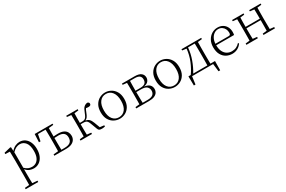

<svg xmlns="http://www.w3.org/2000/svg" viewBox="134 -1828 5060 3396"><g transform="rotate(-30 2664.5 -130.5)"><path d="M194.8 -407.2V-90.8Q231 -54.2 266.1 -40Q301.3 -25.9 341.8 -25.9Q386.7 -25.9 424.1 -49.3Q461.4 -72.8 484.1 -123.3Q506.8 -173.8 506.8 -255.9Q506.8 -368.7 462.2 -425.8Q417.5 -482.9 346.2 -482.9Q311.5 -482.9 274.7 -467Q237.8 -451.2 194.8 -407.2ZM188 -511.2 191.9 -435.1Q231 -481.4 276.1 -501.2Q321.3 -521 363.8 -521Q424.8 -521 471.7 -488.5Q518.6 -456.1 544.7 -397Q570.8 -337.9 570.8 -258.8Q570.8 -174.8 543.2 -113.8Q515.6 -52.7 466.8 -19.3Q418 14.2 354 14.2Q313.5 14.2 272 -1.2Q230.5 -16.6 192.9 -61V32.2Q192.9 75.7 193.6 128.2Q194.3 180.7 195.8 225.1L297.9 232.9V259.8H42V232.9L132.8 225.1Q133.8 180.7 134.3 128.7Q134.8 76.7 134.8 33.2V-277.8Q134.8 -379.9 131.8 -455.1L40 -459V-484.9L174.8 -518.1Z M937 -28.8H999Q1080.6 -28.8 1119.4 -59.3Q1158.2 -89.8 1158.2 -154.8Q1158.2 -273.9 1016.1 -273.9Q975.6 -273.9 935.1 -271V-226.1Q935.1 -197.3 935.3 -161.9Q935.5 -126.5 936 -91.6Q936.5 -56.6 937 -28.8ZM1033.2 -481.9 937 -472.2Q936.5 -435.1 935.8 -387.9Q935.1 -340.8 935.1 -301.8Q959 -303.7 982.9 -304.9Q1006.8 -306.2 1026.9 -306.2Q1096.7 -306.2 1138.9 -285.6Q1181.2 -265.1 1200.2 -230.2Q1219.2 -195.3 1219.2 -152.8Q1219.2 -110.8 1198.2 -76.2Q1177.2 -41.5 1132.3 -20.8Q1087.4 0 1015.1 0H776.9V-26.9L874 -36.1Q875 -77.1 875.5 -131.3Q876 -185.5 876 -226.1V-282.2Q876 -309.6 875.7 -344.5Q875.5 -379.4 874.8 -414.6Q874 -449.7 873 -477.1H718.3L691.9 -341.8H660.2L668 -506.8H1033.2Z M1725.1 -35.2 1811 -24.9V0Q1795.9 2.9 1780.3 5.4Q1764.6 7.8 1751 7.8Q1710 7.8 1693.4 -2Q1676.8 -11.7 1667 -40L1619.1 -168Q1606.4 -202.1 1593 -219.5Q1579.6 -236.8 1559.6 -242.9Q1539.6 -249 1508.3 -249H1458Q1458 -192.9 1458.7 -134.8Q1459.5 -76.7 1460.9 -36.1L1545.9 -26.9V0H1312V-26.9L1397 -36.1Q1397.9 -77.1 1398.4 -131.3Q1398.9 -185.5 1398.9 -226.1V-282.2Q1398.9 -309.1 1398.7 -343Q1398.4 -377 1397.9 -411.1Q1397.5 -445.3 1397 -473.1L1312 -481.9V-506.8H1545.9V-481.9L1460.9 -472.2Q1459.5 -432.1 1458.7 -377.4Q1458 -322.8 1458 -276.9H1507.3Q1535.2 -276.9 1554.4 -285.4Q1573.7 -293.9 1589.6 -318.6Q1605.5 -343.3 1624 -392.1Q1648.9 -460.9 1677.2 -488Q1705.6 -515.1 1748 -521Q1784.2 -513.2 1784.2 -482.9Q1784.2 -443.8 1731.9 -443.8Q1717.8 -443.8 1705.8 -445.3Q1693.8 -446.8 1683.1 -449.2Q1674.3 -437 1666.3 -420.9Q1658.2 -404.8 1649.9 -380.9Q1631.3 -330.1 1612.5 -303.2Q1593.8 -276.4 1564.9 -265.1Q1608.4 -255.9 1634.8 -230.7Q1661.1 -205.6 1682.1 -149.9Z M2110.8 14.2Q2049.8 14.2 1994.9 -14.9Q1939.9 -43.9 1905.3 -103.3Q1870.6 -162.6 1870.6 -252.9Q1870.6 -342.8 1905.5 -402.3Q1940.4 -461.9 1995.4 -491.5Q2050.3 -521 2110.8 -521Q2170.9 -521 2225.8 -491.5Q2280.8 -461.9 2315.9 -402.3Q2351.1 -342.8 2351.1 -252.9Q2351.1 -162.1 2316.2 -102.8Q2281.2 -43.5 2226.3 -14.6Q2171.4 14.2 2110.8 14.2ZM2110.8 -16.1Q2190.9 -16.1 2238.3 -77.4Q2285.6 -138.7 2285.6 -252Q2285.6 -365.2 2238.3 -428.2Q2190.9 -491.2 2110.8 -491.2Q2030.8 -491.2 1983.4 -428.2Q1936 -365.2 1936 -252Q1936 -138.7 1983.4 -77.4Q2030.8 -16.1 2110.8 -16.1Z M2597.7 -29.8H2699.7Q2773.4 -29.8 2808.1 -57.9Q2842.8 -85.9 2842.8 -137.2Q2842.8 -187 2809.1 -218.5Q2775.4 -250 2692.9 -250H2594.7V-226.1Q2594.7 -198.2 2595.2 -162.8Q2595.7 -127.4 2596.2 -92.5Q2596.7 -57.6 2597.7 -29.8ZM2693.8 -477.1H2597.7Q2596.2 -438 2595.5 -382.8Q2594.7 -327.6 2594.7 -277.8H2690.9Q2756.8 -277.8 2788.3 -303Q2819.8 -328.1 2819.8 -381.8Q2819.8 -427.7 2790.5 -452.4Q2761.2 -477.1 2693.8 -477.1ZM2449.7 -506.8H2708Q2796.9 -506.8 2838.4 -473.6Q2879.9 -440.4 2879.9 -384.8Q2879.9 -345.2 2854.2 -312Q2828.6 -278.8 2762.7 -266.1Q2836.9 -256.3 2870.4 -222.2Q2903.8 -188 2903.8 -133.8Q2903.8 -99.1 2884.8 -68.4Q2865.7 -37.6 2823.5 -18.8Q2781.2 0 2711.9 0H2449.7V-26.9L2534.7 -36.1Q2535.6 -77.1 2536.1 -131.3Q2536.6 -185.5 2536.6 -226.1V-282.2Q2536.6 -309.1 2536.4 -343Q2536.1 -377 2535.6 -411.1Q2535.2 -445.3 2534.7 -473.1L2449.7 -481.9Z M3234.9 14.2Q3173.8 14.2 3118.9 -14.9Q3064 -43.9 3029.3 -103.3Q2994.6 -162.6 2994.6 -252.9Q2994.6 -342.8 3029.5 -402.3Q3064.5 -461.9 3119.4 -491.5Q3174.3 -521 3234.9 -521Q3294.9 -521 3349.9 -491.5Q3404.8 -461.9 3439.9 -402.3Q3475.1 -342.8 3475.1 -252.9Q3475.1 -162.1 3440.2 -102.8Q3405.3 -43.5 3350.3 -14.6Q3295.4 14.2 3234.9 14.2ZM3234.9 -16.1Q3314.9 -16.1 3362.3 -77.4Q3409.7 -138.7 3409.7 -252Q3409.7 -365.2 3362.3 -428.2Q3314.9 -491.2 3234.9 -491.2Q3154.8 -491.2 3107.4 -428.2Q3060.1 -365.2 3060.1 -252Q3060.1 -138.7 3107.4 -77.4Q3154.8 -16.1 3234.9 -16.1Z M3630.9 -29.8H3919.9Q3920.4 -57.6 3920.9 -92.5Q3921.4 -127.4 3921.6 -162.8Q3921.9 -198.2 3921.9 -226.1V-282.2Q3921.9 -309.6 3921.6 -344.5Q3921.4 -379.4 3920.9 -414.6Q3920.4 -449.7 3919.9 -477.1H3782.7Q3772.5 -355 3730.2 -239.3Q3688 -123.5 3630.9 -29.8ZM3981.9 -29.8H4075.7L4072.8 158.2H4039.1L4020 0H3589.8L3568.8 158.2H3535.6L3532.7 -29.8H3580.1Q3645 -120.1 3691.2 -232.9Q3737.3 -345.7 3750 -471.2L3666 -481.9V-506.8H4068.8V-481.9L3981.9 -472.2Q3981 -430.7 3980.5 -376.5Q3980 -322.3 3980 -282.2V-226.1Q3980 -198.2 3980.2 -162.8Q3980.5 -127.4 3981 -92.5Q3981.4 -57.6 3981.9 -29.8Z M4233.9 -290H4506.8Q4528.3 -290 4536.6 -302.2Q4544.9 -314.5 4544.9 -339.8Q4544.9 -379.9 4527.8 -414.3Q4510.7 -448.7 4479.2 -470Q4447.8 -491.2 4403.8 -491.2Q4359.4 -491.2 4322.3 -466.3Q4285.2 -441.4 4261.5 -396.2Q4237.8 -351.1 4233.9 -290ZM4597.7 -259.8H4232.9Q4233.9 -179.7 4260.3 -128.7Q4286.6 -77.6 4329.6 -53.2Q4372.6 -28.8 4423.8 -28.8Q4475.6 -28.8 4515.1 -48.1Q4554.7 -67.4 4584.5 -101.1L4600.6 -87.9Q4569.8 -40.5 4520 -13.2Q4470.2 14.2 4408.7 14.2Q4343.8 14.2 4289.1 -15.4Q4234.4 -44.9 4201.4 -104.5Q4168.5 -164.1 4168.5 -253.9Q4168.5 -335.9 4201.9 -396Q4235.4 -456.1 4289.3 -488.5Q4343.3 -521 4405.8 -521Q4467.3 -521 4511.7 -494.6Q4556.2 -468.3 4579.8 -422.9Q4603.5 -377.4 4603.5 -319.8Q4603.5 -282.7 4597.7 -259.8Z M5282.7 -481.9 5196.8 -472.2Q5196.3 -430.7 5195.6 -376.5Q5194.8 -322.3 5194.8 -282.2V-226.1Q5194.8 -185.5 5195.6 -131.3Q5196.3 -77.1 5196.8 -36.1L5282.7 -26.9V0H5048.8V-26.9L5134.8 -36.1Q5135.7 -77.1 5136.2 -135.7Q5136.7 -194.3 5136.7 -252H4845.7Q4845.7 -194.3 4846.4 -135.7Q4847.2 -77.1 4848.6 -36.1L4933.6 -26.9V0H4699.7V-26.9L4784.7 -36.1Q4785.6 -77.1 4786.1 -131.3Q4786.6 -185.5 4786.6 -226.1V-282.2Q4786.6 -309.1 4786.4 -343Q4786.1 -377 4785.6 -411.1Q4785.2 -445.3 4784.7 -473.1L4699.7 -481.9V-506.8H4933.6V-481.9L4848.6 -472.2Q4847.2 -432.1 4846.4 -379.2Q4845.7 -326.2 4845.7 -282.2H5136.7Q5136.7 -326.2 5136.2 -379.2Q5135.7 -432.1 5134.8 -472.2L5048.8 -481.9V-506.8H5282.7Z"/></g></svg>

Font: Source Han Serif CN ExtraLight
Style: Regular
Weight: 250
Designer: Ryoko NISHIZUKA  (kana & ideographs); Frank Grießhammer (Latin, Greek & Cyrillic); Wenlong ZHANG  (bopomofo); Sandoll Co
Foundry: Adobe Systems Incorporated
Version: Version 1.001;PS 1.001;hotconv 16.6.54;makeotf.lib2.5.65590